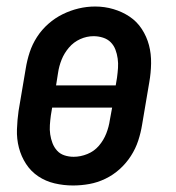

<svg xmlns="http://www.w3.org/2000/svg" viewBox="-20 -561 540 589"><path d="M204 8Q175 8 147.5 1.5Q120 -5 97.5 -20Q75 -35 60 -58Q45 -81 38 -108Q31 -135 32 -164Q33 -193 37 -221L59 -351Q63 -376 71 -400.5Q79 -425 93.5 -447.5Q108 -470 128.5 -488Q149 -506 172.5 -517.5Q196 -529 221 -535Q246 -541 272 -541Q301 -541 328 -533Q355 -525 377.5 -510Q400 -495 415 -472Q430 -449 437 -422.5Q444 -396 443.5 -366.5Q443 -337 438 -309L416 -179Q412 -154 404 -129.5Q396 -105 381.5 -82.5Q367 -60 347 -42Q327 -24 303 -12.5Q279 -1 254 3.5Q229 8 204 8ZM335 -299 339 -323Q341 -338 342 -352.5Q343 -367 341 -381.5Q339 -396 334 -409Q329 -422 319.5 -431.5Q310 -441 296 -445.5Q282 -450 267 -450Q246 -450 226 -441Q206 -432 191.5 -415Q177 -398 169 -378Q161 -358 158 -337L152 -299ZM206 -80Q227 -80 248 -88.5Q269 -97 283.5 -114Q298 -131 306 -151.5Q314 -172 317 -193L324 -231H140L136 -207Q134 -192 133 -177.5Q132 -163 134 -149Q136 -135 141 -122Q146 -109 155 -99Q164 -89 177.5 -84.5Q191 -80 206 -80Z"/></svg>

Font: Iosevka Slab Semibold
Style: Italic
Weight: 600
Italic angle: -9°
Monospace: yes
Designer: Belleve Invis
Foundry: Belleve Invis
Version: Version 11.1.1; ttfautohint (v1.8.3)